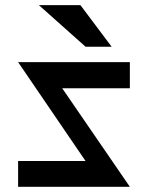

<svg xmlns="http://www.w3.org/2000/svg" viewBox="-20 -720 570 740"><path d="M480.5 -480.5Q480.5 -446.3 480.5 -379.9Q393.6 -379.9 219.7 -379.9Q306.6 -252.9 480.5 0Q336.9 0 49.8 0Q49.8 -33.2 49.8 -99.6Q136.7 -99.6 309.6 -99.6Q223.6 -226.6 49.8 -480.5Q193.4 -480.5 480.5 -480.5ZM309.6 -540Q343.8 -540 410.2 -540Q370.1 -593.8 290 -700.2Q236.3 -700.2 129.9 -700.2Q190.4 -646.5 309.6 -540Z"/></svg>

Font: Alibu-Mazigh Belqasem 1
Style: Bold
Weight: 400
Designer: Mazigh Mubarik Belqasem
Version: Version 1.0